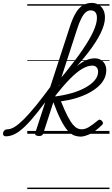

<svg xmlns="http://www.w3.org/2000/svg" viewBox="-187 -918 771 1317"><path d="M-146 17Q-159 17 -163.5 9.5Q-168 2 -166 -7Q-164 -16 -156.5 -23.5Q-149 -31 -137 -31Q-114 -31 -87.5 -47Q-61 -63 -25.5 -98Q10 -133 57.5 -191Q105 -249 168 -335Q178 -348 184.5 -343Q191 -338 191.5 -324Q192 -310 182 -297Q118 -208 70 -147.5Q22 -87 -15.5 -51Q-53 -15 -84.5 1Q-116 17 -146 17ZM80 15Q68 15 59.5 10Q51 5 55 -7L290 -728Q310 -791 332 -828Q354 -865 381 -881.5Q408 -898 442 -898Q470 -898 490.5 -885Q511 -872 522 -850Q533 -828 533 -798Q533 -774 525.5 -747.5Q518 -721 503.5 -691Q489 -661 467.5 -627.5Q446 -594 417 -556.5Q388 -519 352 -477.5Q316 -436 273.5 -390.5Q231 -345 181 -295L186 -330Q227 -377 262 -420.5Q297 -464 326.5 -503Q356 -542 380.5 -578Q405 -614 423 -645Q441 -676 453.5 -703.5Q466 -731 472 -754Q478 -777 478 -796Q478 -812 473.5 -823.5Q469 -835 459 -841Q449 -847 435 -847Q417 -847 401.5 -834Q386 -821 371 -792Q356 -763 341 -716L110 -4Q107 6 100.5 10.5Q94 15 80 15ZM368 19Q343 19 321 10.5Q299 2 277 -22.5Q255 -47 230.5 -95Q206 -143 177 -222H171L182 -255Q247 -263 302 -278.5Q357 -294 398.5 -317Q440 -340 463 -367.5Q486 -395 486 -426Q486 -445 475.5 -456.5Q465 -468 445 -468Q415 -468 377 -446Q339 -424 292 -376Q245 -328 185 -252L190 -294Q236 -357 281.5 -407.5Q327 -458 372.5 -488Q418 -518 462 -518Q499 -518 520.5 -495Q542 -472 542 -438Q542 -404 527 -375Q512 -346 483.5 -321.5Q455 -297 417 -277.5Q379 -258 332 -244Q285 -230 231 -223Q257 -159 277 -120.5Q297 -82 313.5 -63Q330 -44 344.5 -37.5Q359 -31 373 -31Q396 -31 421 -45.5Q446 -60 482 -90Q491 -98 498 -97Q505 -96 513 -88Q518 -82 519 -74.5Q520 -67 512 -60Q462 -12 425.5 3.5Q389 19 368 19ZM0 369H564V379H0ZM0 -20H564V0H0ZM0 -505H564V-500H0ZM0 -889H564V-879H0Z"/></svg>

Font: Playwrite HR Guides
Style: Regular
Weight: 400
Designer: Veronika Burian, José Scaglione
Foundry: TypeTogether
Version: Version 1.003